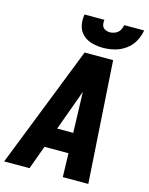

<svg xmlns="http://www.w3.org/2000/svg" viewBox="-159 -1035 872 1120"><g transform="rotate(15 277.0 -474.5)"><path d="M-22 0H131L183 -143H328L332 0H486L439 -735H267ZM227 -265 309 -490Q313 -501 316 -511Q317 -501 317 -490L324 -265ZM362 -789Q397 -789 431.5 -797.5Q466 -806 497 -828Q528 -850 545.5 -882Q563 -914 569 -949H449Q446 -932 437 -917Q428 -902 411.5 -894.5Q395 -887 379 -887Q362 -887 348 -894.5Q334 -902 330 -917.5Q326 -933 329 -949H209Q203 -915 210 -882.5Q217 -850 240.5 -828Q264 -806 296.5 -797.5Q329 -789 362 -789Z"/></g></svg>

Font: Iosevka Sparkle Heavy Oblique
Style: Regular
Weight: 900
Italic angle: -9°
Designer: Belleve Invis
Foundry: Belleve Invis
Version: Version 4.5.0; ttfautohint (v1.8.3)